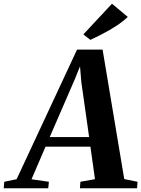

<svg xmlns="http://www.w3.org/2000/svg" viewBox="-96 -1013 760 1033"><path d="M-76 0 -73 -35 -6.5 -49 318.5 -746H456L572.5 -49.5L644 -35L641.5 0H334L336.5 -35L415 -49L390.5 -224H149L73.5 -48.5L167 -35L163.5 0ZM171.5 -275.5H383.5L341.5 -572L334.5 -656L306 -585.5ZM390 -798.5 352.5 -828 506.5 -993 591.5 -922Q563 -895 527.5 -872.2Q492 -849.5 456.2 -831Q420.5 -812.5 390 -798.5Z"/></svg>

Font: Merriweather 72pt
Style: Bold Italic
Weight: 700
Italic angle: -7.8°
Version: Version 2.101